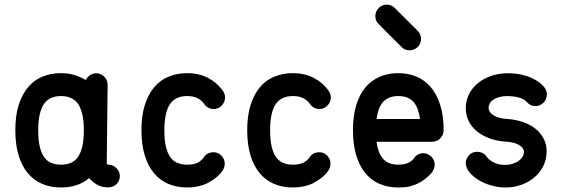

<svg xmlns="http://www.w3.org/2000/svg" viewBox="-20 -831 2494 851"><path d="M250.5 -506.8Q282.2 -506.8 308.3 -499Q334.5 -491.2 360.4 -476.6Q367.2 -490.2 379.6 -498.3Q392.1 -506.3 406.7 -506.3Q417 -506.3 426 -502.2Q435.1 -498 442.1 -491.2Q449.2 -484.4 453.1 -475.1Q457 -465.8 457 -455.6L453.1 -107.9Q453.1 -103 456.1 -102.1Q459 -101.1 460 -101.1H460.4Q471.2 -101.1 480.2 -96.9Q489.3 -92.8 496.3 -85.7Q503.4 -78.6 507.3 -69.6Q511.2 -60.5 511.2 -50.3Q511.2 -39.6 507.1 -30.3Q502.9 -21 495.8 -14.4Q488.8 -7.8 479.5 -4.2Q470.2 -0.5 460 -0.5H459Q432.1 -0.5 411.9 -11.7Q391.6 -22.9 375 -41.5Q350.6 -20.5 318.8 -10.3Q287.1 0 250.5 0Q203.6 0 166 -16.4Q128.4 -32.7 102.3 -64.7Q76.2 -96.7 62 -144Q47.9 -191.4 47.9 -253.4Q47.9 -319.3 63.2 -366.9Q78.6 -414.6 105.5 -445.8Q132.3 -477.1 169.7 -491.9Q207 -506.8 250.5 -506.8ZM323.7 -374Q311.5 -389.2 293.2 -397.2Q274.9 -405.3 250.5 -405.3Q197.8 -405.3 173.6 -368.4Q149.4 -331.5 149.4 -253.4Q149.4 -208.5 156.7 -179.2Q164.1 -149.9 177.2 -132.6Q190.4 -115.2 209.2 -108.2Q228 -101.1 250.5 -101.1Q272.9 -101.1 291.7 -108.2Q310.5 -115.2 323.7 -132.8Q336.9 -150.4 344.2 -179.4Q351.6 -208.5 351.6 -253.4Q351.6 -298.8 344 -327.6Q336.4 -356.4 323.7 -374Z M884.3 -134.8Q891.1 -145.5 902.1 -150.9Q913.1 -156.2 927.2 -156.2Q936 -156.2 945.1 -152.6Q954.1 -148.9 960.9 -141.8Q967.8 -134.8 971.9 -125.7Q976.1 -116.7 976.1 -106Q976.1 -90.3 967.8 -76.7Q959.5 -63 947 -51.8Q934.6 -40.5 921.4 -32.2Q908.2 -23.9 898.9 -19Q859.9 0 809.6 0Q762.7 0 725.1 -16.4Q687.5 -32.7 661.4 -64.7Q635.3 -96.7 621.1 -144Q606.9 -191.4 606.9 -253.4Q606.9 -319.3 622.3 -366.9Q637.7 -414.6 664.6 -445.8Q691.4 -477.1 728.8 -491.9Q766.1 -506.8 809.6 -506.8Q861.8 -506.8 902.3 -485.6Q942.9 -464.4 968.8 -427.2Q977.5 -414.1 977.5 -398.9Q977.5 -387.7 973.1 -378.4Q968.8 -369.1 961.9 -362.3Q955.1 -355.5 946 -351.6Q937 -347.7 928.2 -347.7Q900.4 -347.7 884.8 -370.6Q874.5 -385.7 856 -395.5Q837.4 -405.3 809.6 -405.3Q756.8 -405.3 732.7 -368.4Q708.5 -331.5 708.5 -253.4Q708.5 -208.5 715.8 -179.2Q723.1 -149.9 736.3 -132.6Q749.5 -115.2 768.3 -108.2Q787.1 -101.1 809.6 -101.1Q833 -101.1 851.1 -107.7Q869.1 -114.3 884.3 -134.8Z M1353 -134.8Q1359.9 -145.5 1370.8 -150.9Q1381.8 -156.2 1396 -156.2Q1404.8 -156.2 1413.8 -152.6Q1422.9 -148.9 1429.7 -141.8Q1436.5 -134.8 1440.7 -125.7Q1444.8 -116.7 1444.8 -106Q1444.8 -90.3 1436.5 -76.7Q1428.2 -63 1415.8 -51.8Q1403.3 -40.5 1390.1 -32.2Q1377 -23.9 1367.7 -19Q1328.6 0 1278.3 0Q1231.4 0 1193.8 -16.4Q1156.2 -32.7 1130.1 -64.7Q1104 -96.7 1089.8 -144Q1075.7 -191.4 1075.7 -253.4Q1075.7 -319.3 1091.1 -366.9Q1106.4 -414.6 1133.3 -445.8Q1160.2 -477.1 1197.5 -491.9Q1234.9 -506.8 1278.3 -506.8Q1330.6 -506.8 1371.1 -485.6Q1411.6 -464.4 1437.5 -427.2Q1446.3 -414.1 1446.3 -398.9Q1446.3 -387.7 1441.9 -378.4Q1437.5 -369.1 1430.7 -362.3Q1423.8 -355.5 1414.8 -351.6Q1405.8 -347.7 1397 -347.7Q1369.1 -347.7 1353.5 -370.6Q1343.3 -385.7 1324.7 -395.5Q1306.2 -405.3 1278.3 -405.3Q1225.6 -405.3 1201.4 -368.4Q1177.2 -331.5 1177.2 -253.4Q1177.2 -208.5 1184.6 -179.2Q1191.9 -149.9 1205.1 -132.6Q1218.3 -115.2 1237.1 -108.2Q1255.9 -101.1 1278.3 -101.1Q1301.8 -101.1 1319.8 -107.7Q1337.9 -114.3 1353 -134.8Z M1815.9 -131.3Q1822.8 -141.1 1833.3 -146.5Q1843.8 -151.9 1856.9 -151.9Q1866.2 -151.9 1875.2 -147.9Q1884.3 -144 1891.4 -137.2Q1898.4 -130.4 1902.6 -121.3Q1906.7 -112.3 1906.7 -101.6Q1906.7 -91.3 1902.8 -81.8Q1898.9 -72.3 1892.6 -64.5Q1886.2 -56.6 1878.9 -50.3Q1871.6 -43.9 1866.2 -39.6Q1848.6 -25.4 1832.3 -17.8Q1815.9 -10.3 1800.8 -6.1Q1785.6 -2 1771.7 -1Q1757.8 0 1745.6 0Q1698.2 0 1660.6 -16.8Q1623 -33.7 1597.4 -65.9Q1571.8 -98.1 1558.1 -145.3Q1544.4 -192.4 1544.4 -253.4Q1544.4 -316.4 1558.6 -363.8Q1572.8 -411.1 1599.1 -442.9Q1625.5 -474.6 1662.6 -490.7Q1699.7 -506.8 1745.6 -506.8Q1787.6 -506.8 1824.2 -492.2Q1860.8 -477.5 1887.9 -446.5Q1915 -415.5 1930.7 -367.4Q1946.3 -319.3 1946.3 -253.4Q1946.3 -242.7 1942.1 -233.6Q1938 -224.6 1931.2 -217.5Q1924.3 -210.4 1915 -206.5Q1905.8 -202.6 1895.5 -202.6H1648.9Q1651.9 -178.7 1658.9 -159.7Q1666 -140.6 1677.5 -127.7Q1689 -114.7 1705.8 -107.9Q1722.7 -101.1 1745.6 -101.1Q1761.7 -101.1 1773.4 -104Q1785.2 -106.9 1793.2 -111.3Q1801.3 -115.7 1806.9 -120.8Q1812.5 -126 1815.9 -131.3ZM1673.8 -374.5Q1662.6 -358.9 1657.2 -341.3Q1651.9 -323.7 1648.9 -303.7H1841.8Q1838.4 -325.2 1832.3 -344Q1826.2 -362.8 1815.2 -376.5Q1804.2 -390.1 1787.1 -397.7Q1770 -405.3 1745.6 -405.3Q1721.2 -405.3 1703.4 -397.2Q1685.5 -389.2 1673.8 -374.5ZM1658.7 -724.1Q1643.6 -737.3 1643.6 -760.3Q1643.6 -770 1647.5 -779.3Q1651.4 -788.6 1658.2 -795.4Q1665 -802.2 1674.1 -806.4Q1683.1 -810.5 1693.8 -810.5Q1705.1 -810.5 1713.6 -806.6Q1722.2 -802.7 1730 -795.4L1831.5 -694.3Q1846.2 -679.7 1846.2 -658.2Q1846.2 -647.5 1842 -638.2Q1837.9 -628.9 1831.1 -622.3Q1824.2 -615.7 1814.9 -611.8Q1805.7 -607.9 1795.9 -607.9Q1773.4 -607.9 1759.8 -623L1709 -673.3Z M2393.1 -443.4Q2403.8 -428.7 2403.8 -413.1Q2403.8 -402.3 2400.1 -392.8Q2396.5 -383.3 2389.4 -376.2Q2382.3 -369.1 2373.3 -365Q2364.3 -360.8 2354 -360.8Q2329.6 -360.8 2314 -379.9Q2308.6 -386.7 2298.1 -391.8Q2287.6 -397 2275.1 -399.9Q2262.7 -402.8 2250 -404.1Q2237.3 -405.3 2227.1 -405.3Q2206.5 -404.8 2191.2 -400.4Q2175.8 -396 2165.5 -388.7Q2155.3 -381.3 2150.4 -372.3Q2145.5 -363.3 2145.5 -354Q2145.5 -344.2 2151.6 -335Q2157.7 -325.7 2168.9 -319.1Q2180.2 -312.5 2195.3 -308.3Q2210.4 -304.2 2229 -303.7Q2264.2 -301.3 2295.9 -290.8Q2327.6 -280.3 2351.3 -262Q2375 -243.7 2388.9 -218Q2402.8 -192.4 2402.8 -160.2Q2402.8 -125 2388.2 -95.5Q2373.5 -65.9 2348.4 -44.7Q2323.2 -23.4 2290.3 -11.7Q2257.3 0 2220.7 0Q2188 0 2156.2 -9.3Q2124.5 -18.6 2099.9 -33.9Q2075.2 -49.3 2059.8 -68.8Q2044.4 -88.4 2044.4 -107.9Q2044.4 -117.7 2048.3 -126.7Q2052.2 -135.7 2058.6 -142.8Q2064.9 -149.9 2074.2 -154.1Q2083.5 -158.2 2094.2 -158.2Q2106.9 -158.2 2118.4 -152.8Q2129.9 -147.5 2137.2 -136.2Q2138.7 -133.3 2144.3 -127.7Q2149.9 -122.1 2160.2 -115.7Q2170.4 -109.4 2184.8 -104.7Q2199.2 -100.1 2218.3 -100.1Q2236.3 -100.1 2251.7 -105Q2267.1 -109.9 2278.3 -117.7Q2289.6 -125.5 2295.9 -136Q2302.2 -146.5 2302.2 -157.7Q2302.2 -175.3 2281.5 -188Q2260.7 -200.7 2222.7 -203.1Q2183.1 -205.6 2150.4 -217.5Q2117.7 -229.5 2094 -248.8Q2070.3 -268.1 2057.4 -294.2Q2044.4 -320.3 2044.4 -352.1Q2044.4 -381.8 2057.1 -409.7Q2069.8 -437.5 2094.2 -459Q2118.7 -480.5 2153.6 -493.4Q2188.5 -506.3 2232.9 -506.3Q2249 -506.3 2269.8 -503.9Q2290.5 -501.5 2312.5 -494.6Q2334.5 -487.8 2355.5 -475.6Q2376.5 -463.4 2393.1 -443.4Z"/></svg>

Font: TGL 0-17
Style: Regular
Weight: 400
Designer: Peter Wiegel
Foundry: Peter Wiegel
Version: Version 1.003 2010